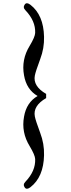

<svg xmlns="http://www.w3.org/2000/svg" viewBox="-20 -761 437 1190"><path d="M266 -153Q183 -105 196 -39Q201 -13 229 62Q255 130 253 201Q250 336 169 399Q146 417 134 402Q120 383 137 366Q201 299 198 225Q197 200 164 145Q111 59 129 -38Q144 -126 213 -166Q144 -206 129 -294Q111 -391 164 -477Q197 -532 198 -557Q201 -631 137 -698Q120 -715 134 -734Q146 -749 169 -731Q250 -668 253 -533Q255 -462 229 -394Q201 -319 196 -293Q183 -227 266 -179Z"/></svg>

Font: Amiri
Style: Bold Italic
Weight: 700
Italic angle: 10°
Designer: Khaled Hosny
Version: Version 0.113